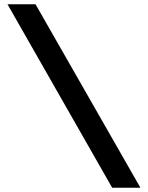

<svg xmlns="http://www.w3.org/2000/svg" viewBox="-20 -706 692 897"><path d="M146 -686H15L504 171H636Z"/></svg>

Font: Chivo Light
Style: Bold
Weight: 900
Designer: Hector Gatti
Foundry: Omnibus-Type
Version: Version 1.003;PS 001.003;hotconv 1.0.70;makeotf.lib2.5.58329